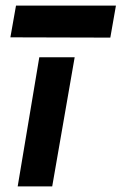

<svg xmlns="http://www.w3.org/2000/svg" viewBox="-20 -664 433 684"><path d="M17 -531 37 -644H393L373 -530ZM120 -460H246L166 0H43Z"/></svg>

Font: Von Semi
Style: Italic
Weight: 600
Version: Version 4.000; ttfautohint (v1.8.4.7-5d5b)